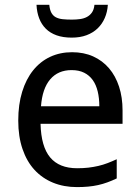

<svg xmlns="http://www.w3.org/2000/svg" viewBox="-20 -761 575 791"><path d="M296.9 9.8Q243.2 9.8 198.7 -8.3Q154.3 -26.4 122.3 -61Q90.3 -95.7 72.8 -147Q55.2 -198.2 55.2 -264.2Q55.2 -330.6 71.3 -382.8Q87.4 -435.1 116.7 -471.4Q146 -507.8 186.8 -526.9Q227.5 -545.9 276.9 -545.9Q325.2 -545.9 363.8 -528.6Q402.3 -511.2 429.2 -479.7Q456.1 -448.2 470.5 -404.1Q484.9 -359.9 484.9 -306.2V-251H147Q149.4 -156.7 186.8 -112.3Q224.1 -67.9 297.9 -67.9Q322.8 -67.9 344 -70.3Q365.2 -72.8 385 -77.4Q404.8 -82 423.3 -89.1Q441.9 -96.2 460.9 -105V-25.9Q441.4 -16.6 422.6 -9.8Q403.8 -2.9 384 1.5Q364.3 5.9 343 7.8Q321.8 9.8 296.9 9.8ZM274.9 -472.2Q219.2 -472.2 186.8 -434.1Q154.3 -396 148.9 -323.2H389.2Q389.2 -356.4 382.6 -384Q376 -411.6 362.1 -431.2Q348.1 -450.7 326.7 -461.4Q305.2 -472.2 274.9 -472.2ZM424.3 -741.2Q422.4 -711.4 411.6 -686.8Q400.9 -662.1 382.1 -644Q363.3 -626 336.7 -616Q310.1 -606 275.4 -606Q239.7 -606 213.1 -615.5Q186.5 -625 168.7 -642.8Q150.9 -660.6 141.4 -685.5Q131.8 -710.4 130.4 -741.2H183.1Q185.1 -720.2 191.9 -708Q198.7 -695.8 210.4 -689.7Q222.2 -683.6 238.5 -681.9Q254.9 -680.2 276.4 -680.2Q293.9 -680.2 309.8 -682.4Q325.7 -684.6 338.1 -691.2Q350.6 -697.8 358.9 -709.7Q367.2 -721.7 369.1 -741.2Z"/></svg>

Font: Genotype
Style: Regular
Weight: 400
Foundry: Ascender Corporation
Version: Version 1.00